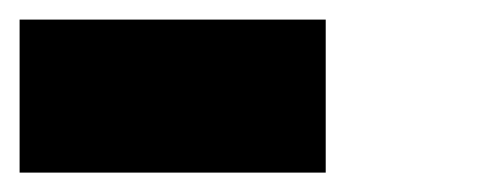

<svg xmlns="http://www.w3.org/2000/svg" viewBox="-20 -20 509 196"><path d="M312.5 0V156.2H0V0Z"/></svg>

Font: Sorena-Fanum Normal
Style: Regular
Weight: 400
Designer: Mohammad Darvishi
Version: Version 1.000;March 20, 2024;FontCreator 15.0.0.2958 64-bit